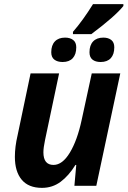

<svg xmlns="http://www.w3.org/2000/svg" viewBox="-20 -899 617 929"><path d="M52 -140Q52 -189 65 -244L128 -544H266L198 -222Q190 -184 190 -162Q190 -101 239 -101Q282 -101 318 -160.5Q354 -220 375 -318L424 -544H562L446 0H340L349 -101H345Q313 -49 273.5 -19.5Q234 10 183 10Q118 10 85 -29.5Q52 -69 52 -140ZM333 -745Q381 -800 430 -879H577V-870Q537 -820 422 -734H333ZM228 -646Q228 -680 245.5 -698.5Q263 -717 295 -717Q319 -717 334 -705.5Q349 -694 349 -670Q349 -636 332 -617.5Q315 -599 283 -599Q258 -599 243 -610.5Q228 -622 228 -646ZM413 -646Q413 -680 430.5 -698.5Q448 -717 480 -717Q504 -717 518.5 -705.5Q533 -694 533 -670Q533 -636 516 -617.5Q499 -599 467 -599Q442 -599 427.5 -610.5Q413 -622 413 -646Z"/></svg>

Font: Noto Sans Display
Style: Bold Italic
Weight: 700
Italic angle: -12°
Designer: Monotype Design team
Foundry: Monotype Imaging Inc.
Version: Version 1.000